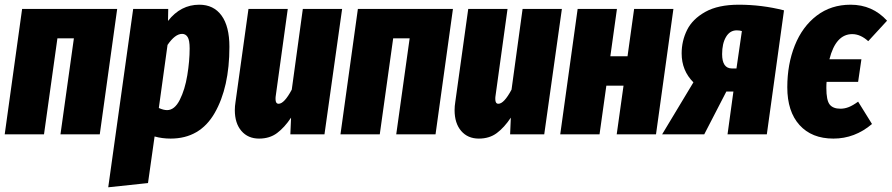

<svg xmlns="http://www.w3.org/2000/svg" viewBox="-23 -571 3790 816"><path d="M234 0 291 -408H221L164 0H-3L71 -533H475L401 0Z M543 -533H692L691 -482Q745 -551 824 -551Q885 -551 918.5 -505Q952 -459 952 -372Q952 -200 889.5 -91Q827 18 702 18Q666 18 634 9L606 207L437 225ZM783 -365Q783 -400 774.5 -413.5Q766 -427 751 -427Q721 -427 689 -380L652 -112Q672 -103 687 -103Q719 -103 741 -146.5Q763 -190 773 -251Q783 -312 783 -365Z M975 -103Q975 -120 978 -138L1033 -533H1200L1149 -164Q1148 -159 1148 -150Q1148 -130 1161 -130Q1185 -130 1217 -190L1264 -533H1431L1356 0H1211L1214 -71Q1186 -29 1154.5 -5.5Q1123 18 1078 18Q1031 18 1003 -14.5Q975 -47 975 -103Z M1661 0 1718 -408H1648L1591 0H1424L1498 -533H1902L1828 0Z M1909 -103Q1909 -120 1912 -138L1967 -533H2134L2083 -164Q2082 -159 2082 -150Q2082 -130 2095 -130Q2119 -130 2151 -190L2198 -533H2365L2290 0H2145L2148 -71Q2120 -29 2088.5 -5.5Q2057 18 2012 18Q1965 18 1937 -14.5Q1909 -47 1909 -103Z M2598 0 2627 -207H2554L2525 0H2358L2432 -533H2599L2571 -332H2644L2672 -533H2839L2765 0Z M3309 -527 3236 0H3069L3094 -182H3064L2970 0H2791L2924 -221Q2874 -271 2874 -344Q2874 -397 2897 -443.5Q2920 -490 2974.5 -520.5Q3029 -551 3117 -551Q3215 -551 3309 -527ZM3046 -341Q3046 -280 3088 -280H3107L3130 -439Q3121 -442 3108 -442Q3079 -442 3062.5 -414Q3046 -386 3046 -341Z M3624 -139 3683 -44Q3610 18 3519 18Q3427 18 3375 -39.5Q3323 -97 3323 -200Q3323 -298 3355 -378Q3387 -458 3448 -504.5Q3509 -551 3592 -551Q3685 -551 3747 -483L3667 -396Q3634 -426 3599 -426Q3529 -426 3502 -319H3638L3624 -223H3490Q3489 -214 3489 -197Q3489 -145 3503 -127Q3517 -109 3549 -109Q3567 -109 3584.5 -116Q3602 -123 3624 -139Z"/></svg>

Font: Fira Sans Extra Condensed ExtraBold
Style: Italic
Weight: 800
Width: 3
Italic angle: -8°
Designer: Carrois Corporate & Edenspiekermann AG
Foundry: Carrois Corporate GbR & Edenspiekermann AG
Version: Version 4.203